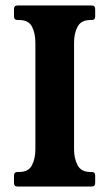

<svg xmlns="http://www.w3.org/2000/svg" viewBox="-20 -680 398 700"><path d="M250 -136Q250 -102 263 -77.5Q276 -53 309 -53H314Q327 -53 327 -40V-13Q327 0 314 0H44Q31 0 31 -13V-40Q31 -53 44 -53H50Q84 -53 96.5 -77.5Q109 -102 109 -136V-524Q109 -559 96.5 -583Q84 -607 50 -607H44Q31 -607 31 -620V-647Q31 -660 44 -660H314Q327 -660 327 -647V-620Q327 -607 314 -607H309Q276 -607 263 -583Q250 -559 250 -524Z"/></svg>

Font: Young Serif
Style: Regular
Weight: 400
Designer: Bastien Sozeau
Foundry: NBR — Bastien Sozeau
Version: Version 3.004; ttfautohint (v1.8.4.7-5d5b);gftools[0.9.33]